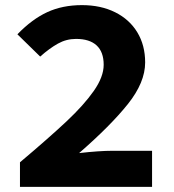

<svg xmlns="http://www.w3.org/2000/svg" viewBox="-20 -730 679 750"><path d="M385 -477Q385 -527 357.5 -552.5Q330 -578 277 -578Q239 -578 206 -559.5Q173 -541 137 -509L48 -596Q105 -655 164.5 -682.5Q224 -710 300 -710Q374 -710 430 -682Q486 -654 516.5 -603.5Q547 -553 547 -486Q547 -408 479.5 -323.5Q412 -239 289 -132Q368 -141 419 -141H574V0H58V-96Q173 -193 240.5 -256.5Q308 -320 346.5 -375Q385 -430 385 -477Z"/></svg>

Font: Nebula Sans Bold
Style: Regular
Weight: 700
Designer: Paul D. Hunt for Adobe (as Source Sans)
Foundry: Nebula Entertainment & Broadcasting LLC
Version: Version 1.010